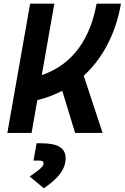

<svg xmlns="http://www.w3.org/2000/svg" viewBox="-20 -713 669 1030"><path d="M19.5 0H149.4L180.2 -175.8C228.5 -187.5 272.9 -204.6 314 -226.1L382.8 0H530.3L429.2 -306.6C534.7 -403.3 602.5 -539.6 628.9 -693.4H498C466.8 -516.6 378.4 -369.1 204.1 -310.1L271.5 -693.4H141.6ZM215.3 296.9C279.8 252.4 332 203.1 332 135.7C332 81.1 290.5 55.7 203.1 55.7H176.3L159.7 148.4H191.4C206.5 148.4 213.9 153.3 213.9 163.6C213.9 183.6 179.7 205.1 139.2 233.9Z"/></svg>

Font: Cascadia Code
Style: Bold Italic
Weight: 700
Italic angle: -10°
Monospace: yes
Designer: Aaron Bell
Foundry: Saja Typeworks
Version: Version 2404.023